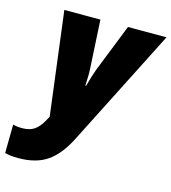

<svg xmlns="http://www.w3.org/2000/svg" viewBox="-177 -647 876 982"><g transform="rotate(15 261.0 -156.5)"><path d="M-61 232 -59 81Q-39 87 -10 87Q29 87 54 70Q79 53 100 14L111 -6L42 -553H233L247 -299Q248 -288 248 -269Q248 -247 246 -207H250Q264 -260 279 -301L379 -553H583L267 70Q222 159 163 199.5Q104 240 11 240Q-35 240 -61 232Z"/></g></svg>

Font: Noto Sans Display Black
Style: Italic
Weight: 900
Italic angle: -12°
Designer: Monotype Design team
Foundry: Monotype Imaging Inc.
Version: Version 1.000